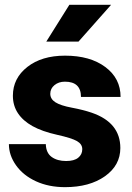

<svg xmlns="http://www.w3.org/2000/svg" viewBox="-20 -770 552 800"><path d="M322.8 -148.4Q322.8 -169.4 300.8 -182.1Q278.8 -194.8 217.3 -208.5Q155.8 -222.2 115.7 -244.4Q75.7 -266.6 54.7 -298.3Q33.7 -330.1 33.7 -371.1Q33.7 -443.8 93.8 -491Q153.8 -538.1 251 -538.1Q355.5 -538.1 418.9 -490.7Q482.4 -443.4 482.4 -366.2H317.4Q317.4 -429.7 250.5 -429.7Q224.6 -429.7 207 -415.3Q189.5 -400.9 189.5 -379.4Q189.5 -357.4 210.9 -343.8Q232.4 -330.1 279.5 -321.3Q326.7 -312.5 362.3 -300.3Q481.4 -259.3 481.4 -153.3Q481.4 -81.1 417.2 -35.6Q353 9.8 251 9.8Q183.1 9.8 129.9 -14.6Q76.7 -39.1 46.9 -81.1Q17.1 -123 17.1 -169.4H170.9Q171.9 -132.8 195.3 -116Q218.8 -99.1 255.4 -99.1Q289.1 -99.1 305.9 -112.8Q322.8 -126.5 322.8 -148.4ZM269 -750H442.9L307.1 -596.7H172.9Z"/></svg>

Font: Roboto Black
Style: Regular
Weight: 900
Designer: Google
Version: Version 2.134; 2016